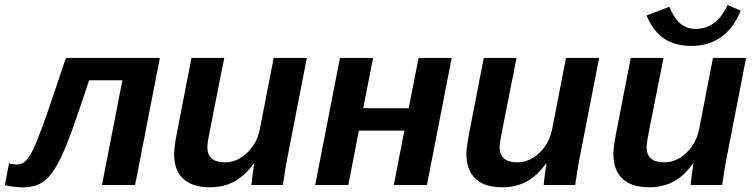

<svg xmlns="http://www.w3.org/2000/svg" viewBox="-60 -769 3139 798"><path d="M174.3 -78.1Q155.8 -46.4 134.8 -25.9Q113.8 -6.3 89.1 1.7Q64.5 9.8 32.7 9.8Q14.2 9.8 -9.3 6.3Q-32.7 2.9 -40 1L-22.5 -89.8Q-6.3 -85.4 9.3 -85.4Q16.1 -85.4 22.7 -86.9Q29.3 -88.4 35.2 -91.8Q46.9 -97.7 58.8 -114.7Q70.8 -131.8 84.5 -162.6Q91.3 -178.2 99.1 -198.2Q106.9 -218.3 116.2 -242.7Q134.3 -292 158 -362.1Q181.6 -432.1 213.9 -528.3H604.5L501.5 0H363.8L448.7 -435.5H310.5Q295.4 -390.6 282.2 -351.3Q269 -312 257.3 -277.8Q233.9 -210 213.6 -160.4Q193.4 -110.8 174.3 -78.1Z M995.1 -90.3Q958 -38.1 913.8 -14.4Q869.6 9.3 813 9.3Q738.8 9.3 701.2 -26.4Q663.6 -62 663.6 -129.4Q663.6 -137.7 665.3 -153.1Q667 -168.5 669.4 -184.6Q671.9 -200.7 673.8 -209.5L735.8 -528.3H872.1L814.5 -237.8Q801.8 -176.8 801.8 -157.2Q801.8 -94.2 876 -94.2Q909.2 -94.2 939.2 -112.3Q969.2 -130.4 991 -161.9Q1012.7 -193.4 1020 -232.4L1077.6 -528.3H1215.3L1134.3 -112.8Q1130.4 -93.3 1125.7 -65.2Q1121.1 -37.1 1115.7 0H984.9Q984.9 -2.9 987.1 -21.7Q989.3 -40.5 992.2 -61.3Q995.1 -82 996.6 -90.3Z M1431.6 -226.1 1387.7 0H1250L1353 -528.3H1490.7L1449.7 -319.3H1638.7L1679.7 -528.3H1817.4L1714.4 0H1576.7L1620.6 -226.1Z M2210 -90.3Q2172.9 -38.1 2128.7 -14.4Q2084.5 9.3 2027.8 9.3Q1953.6 9.3 1916 -26.4Q1878.4 -62 1878.4 -129.4Q1878.4 -137.7 1880.1 -153.1Q1881.8 -168.5 1884.3 -184.6Q1886.7 -200.7 1888.7 -209.5L1950.7 -528.3H2086.9L2029.3 -237.8Q2016.6 -176.8 2016.6 -157.2Q2016.6 -94.2 2090.8 -94.2Q2124 -94.2 2154.1 -112.3Q2184.1 -130.4 2205.8 -161.9Q2227.5 -193.4 2234.9 -232.4L2292.5 -528.3H2430.2L2349.1 -112.8Q2345.2 -93.3 2340.6 -65.2Q2335.9 -37.1 2330.6 0H2199.7Q2199.7 -2.9 2201.9 -21.7Q2204.1 -40.5 2207 -61.3Q2210 -82 2211.4 -90.3Z M2820.8 -90.3Q2783.7 -38.1 2739.5 -14.4Q2695.3 9.3 2638.7 9.3Q2564.5 9.3 2526.9 -26.4Q2489.3 -62 2489.3 -129.4Q2489.3 -137.7 2491 -153.1Q2492.7 -168.5 2495.1 -184.6Q2497.6 -200.7 2499.5 -209.5L2561.5 -528.3H2697.8L2640.1 -237.8Q2627.4 -176.8 2627.4 -157.2Q2627.4 -94.2 2701.7 -94.2Q2734.9 -94.2 2764.9 -112.3Q2794.9 -130.4 2816.7 -161.9Q2838.4 -193.4 2845.7 -232.4L2903.3 -528.3H3041L2960 -112.8Q2956.1 -93.3 2951.4 -65.2Q2946.8 -37.1 2941.4 0H2810.5Q2810.5 -2.9 2812.7 -21.7Q2814.9 -40.5 2817.9 -61.3Q2820.8 -82 2822.3 -90.3ZM2813.5 -578.1Q2744.1 -578.1 2699 -609.4Q2653.8 -640.6 2627.4 -704.6L2721.7 -740.7Q2743.2 -690.4 2769.3 -669.7Q2795.4 -648.9 2830.1 -648.9Q2875 -648.9 2908.2 -673.8Q2941.4 -698.7 2963.9 -748.5L3018.6 -724.6Q2989.3 -651.9 2937.3 -615Q2885.3 -578.1 2813.5 -578.1Z"/></svg>

Font: Arimo
Style: Italic
Weight: 400
Italic angle: -12°
Designer: Steve Matteson
Foundry: Monotype Imaging Inc.
Version: Version 1.33